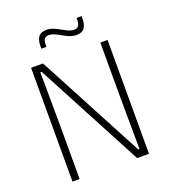

<svg xmlns="http://www.w3.org/2000/svg" viewBox="-145 -909 893 1013"><g transform="rotate(-20 301.5 -402.0)"><path d="M154 -639 471 -41H478L476 -326.5V-639H516.5V0H450L132 -600H125L127 -296V0H87V-639ZM372.5 -719.5Q352 -719.5 334 -727Q316 -734.5 299 -744.2Q282 -754 265.8 -761.5Q249.5 -769 233.5 -769Q215.5 -769 208.2 -758.5Q201 -748 201 -727.5V-715H172.5V-730.5Q172.5 -761.5 185.5 -780.5Q198.5 -799.5 231 -799.5Q251.5 -799.5 269.5 -792Q287.5 -784.5 304.2 -774.8Q321 -765 337.5 -757.5Q354 -750 370 -750Q388 -750 395.2 -760.8Q402.5 -771.5 402.5 -792V-804H430.5V-788Q430.5 -758 417.8 -738.8Q405 -719.5 372.5 -719.5Z"/></g></svg>

Font: Anek Telugu Medium ExtraLight
Style: Regular
Weight: 250
Version: Version 1.003